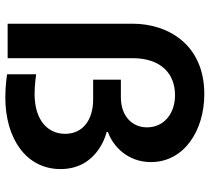

<svg xmlns="http://www.w3.org/2000/svg" viewBox="-54 -744 808 741"><g transform="rotate(90 350.5 -374.0)"><path d="M344 -758C153 -758 72 -619 72 -481V1H205V-481C205 -591 265 -645 348 -645C418 -645 472 -603 472 -537C472 -478 427 -436 356 -436H288V-329H364C446 -329 497 -287 497 -221C497 -155 446 -103 343 -103C308 -103 267 -109 267 -109V3C267 3 307 10 356 10C516 10 633 -71 633 -203C633 -350 490 -381 490 -381V-386C546 -406 606 -463 606 -552C606 -681 483 -758 344 -758Z"/></g></svg>

Font: Be Vietnam Pro SemiBold
Style: Regular
Weight: 600
Designer: Lam Bao, Tony Le, Vietanh Nguyen
Foundry: Yellow Type Foundry
Version: Version 1.002